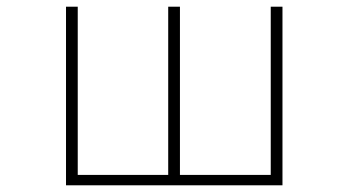

<svg xmlns="http://www.w3.org/2000/svg" viewBox="-20 -553 1040 573"><path d="M823 0H177V-533H212V-31H482V-533H517V-31H788V-533H823Z"/></svg>

Font: IBM Plex Sans JP ExtraLight
Style: Regular
Weight: 200
Designer: Mike Abbink; Paul van der Laan; Pieter van Rosmalen; Wujin Sim; Yejin Wi; Jinhee Kim; Boomi Park; Yona Kim; Kichan Ma
Foundry: Sandoll Inc.
Version: Version 1.001